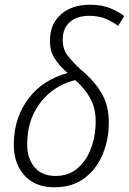

<svg xmlns="http://www.w3.org/2000/svg" viewBox="-20 -783 546 813"><path d="M210 10Q124 10 78.5 -46Q33 -102 39 -191Q44 -291 102 -367.5Q160 -444 266 -474Q228 -507 208.5 -540Q189 -573 192 -623Q195 -685 240.5 -724Q286 -763 361 -763Q412 -763 448.5 -747.5Q485 -732 506 -715L480 -673Q458 -691 427.5 -703.5Q397 -716 359 -716Q307 -716 277.5 -691Q248 -666 246 -624Q243 -579 265.5 -549Q288 -519 326 -485Q389 -432 417 -375.5Q445 -319 440 -242Q437 -178 410.5 -120Q384 -62 334 -26Q284 10 210 10ZM215 -38Q269 -38 305.5 -68Q342 -98 361.5 -145Q381 -192 384 -241Q390 -312 365.5 -360Q341 -408 298 -444Q209 -421 155 -353.5Q101 -286 96 -195Q90 -124 121.5 -81Q153 -38 215 -38Z"/></svg>

Font: Noto Sans SemiCondensed Light
Style: Italic
Weight: 300
Width: 4
Italic angle: -12°
Designer: Monotype Design Team
Foundry: Monotype Imaging Inc.
Version: Version 2.013; ttfautohint (v1.8.4.7-5d5b)